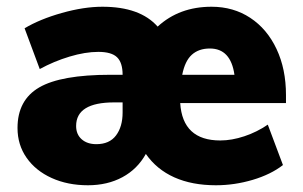

<svg xmlns="http://www.w3.org/2000/svg" viewBox="-20 -542 900 570"><path d="M829 -236H515Q522 -125 634 -125Q668 -125 705.5 -137.5Q743 -150 775 -172L820 -52Q784 -24 730 -8Q676 8 621 8Q550 8 497.5 -15.5Q445 -39 413 -85Q388 -40 343.5 -16Q299 8 241 8Q181 8 133.5 -13.5Q86 -35 59 -73.5Q32 -112 32 -162Q32 -245 96.5 -282.5Q161 -320 308 -320H344Q344 -356 327.5 -372Q311 -388 272 -388Q233 -388 186.5 -374Q140 -360 98 -337L53 -458Q98 -485 163.5 -503.5Q229 -522 284 -522Q396 -522 448 -463Q512 -522 608 -522Q673 -522 723 -489Q773 -456 801 -396.5Q829 -337 829 -260ZM521 -320H676Q665 -398 603 -398Q570 -398 549.5 -379.5Q529 -361 521 -320ZM344 -208V-238H319Q206 -238 206 -168Q206 -143 222.5 -128.5Q239 -114 266 -114Q305 -114 324.5 -140Q344 -166 344 -208Z"/></svg>

Font: Muli Black
Style: Regular
Weight: 900
Designer: Vernon Adams
Foundry: Vernon Adams
Version: Version 2.001